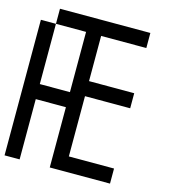

<svg xmlns="http://www.w3.org/2000/svg" viewBox="-121 -1014 909 1026"><g transform="rotate(15 333.5 -500.5)"><path d="M0 -83.3V-833.3H83.3V-500H250V-833.3H83.3V-916.7H583.3V-833.3H333.3V-583.3H583.3V-500H333.3V-166.7H583.3V-83.3H250V-416.7H83.3V-83.3Z"/></g></svg>

Font: Galmuri11 Condensed
Style: Regular
Weight: 400
Width: 3
Designer: Lee Minseo (quiple)
Version: Version 2.399;hotconv 1.1.1;makeotfexe 2.6.0 DEVELOPMENT